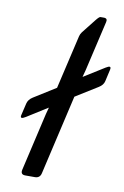

<svg xmlns="http://www.w3.org/2000/svg" viewBox="-84 -779 535 828"><g transform="rotate(10 184.0 -364.5)"><path d="M45.9 -249Q19.5 -232.4 24.9 -254.4L37.1 -306.2Q41.5 -324.2 60.1 -335.9L156.2 -396L210.9 -631.3Q213.4 -641.6 219.7 -649.9L268.6 -711.9Q282.2 -729 287.6 -729H304.7Q319.3 -728 315.4 -711.9L264.2 -491.2Q260.7 -476.6 256.3 -461.9H257.3L347.2 -518.1Q372.6 -534.2 367.7 -512.2L356 -460.4Q352.1 -442.9 333 -431.2L236.3 -371.1L155.8 -22Q150.9 0 128.9 0H86.9Q64.9 0 69.8 -22L128.4 -275.9Q131.8 -290 136.2 -305.2H135.3Z"/></g></svg>

Font: Istok Web
Style: BoldItalic
Weight: 700
Italic angle: -13°
Designer: Andrey V. Panov
Foundry: Andrey V. Panov
Version: Version 1.0.2g